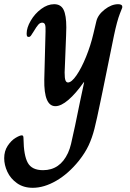

<svg xmlns="http://www.w3.org/2000/svg" viewBox="-77 -496 618 915"><path d="M-57 258Q-57 224 -40.5 199Q-24 174 -3.5 161.5Q17 149 27 149Q31 149 33 152Q35 155 35 165Q36 245 55.5 280Q75 315 128 315Q209 315 247 233Q256 213 261.5 190Q267 167 281 102L304 -10L324 -104H322Q284 -50 249 -20Q214 10 187 10Q132 10 134 -117L140 -345Q141 -370 137.5 -379Q134 -388 124 -388Q114 -388 105.5 -378.5Q97 -369 84 -347Q74 -331 70 -325.5Q66 -320 60 -320Q54 -320 52 -323.5Q50 -327 50 -336Q50 -364 69.5 -397.5Q89 -431 119.5 -453.5Q150 -476 181 -476Q213 -476 226 -449.5Q239 -423 239 -366Q239 -341 238 -327L233 -200Q231 -160 231 -151Q231 -123 235 -113Q239 -103 247 -103Q264 -103 287.5 -137Q311 -171 333 -225Q355 -279 368 -335L382 -394Q389 -425 421.5 -450.5Q454 -476 486 -476Q506 -476 506 -463Q506 -459 502 -450.5Q498 -442 494 -430Q481 -397 466 -326L413 -66L403 -18Q384 75 373 118Q362 161 345.5 196.5Q329 232 299 270Q249 332 191 365.5Q133 399 79 399Q35 399 4 377Q-27 355 -42 322.5Q-57 290 -57 258Z"/></svg>

Font: Charm
Style: Bold
Weight: 700
Designer: Katatrad Aksorn Co.,Ltd.
Foundry: Cadson Demak Co.,Ltd.
Version: Version 1.001